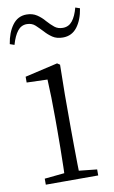

<svg xmlns="http://www.w3.org/2000/svg" viewBox="-90 -801 505 848"><g transform="rotate(-10 162.5 -377.5)"><path d="M45 0V-27L156 -38H175L280 -27V0ZM133 0Q134 -24 135 -64.5Q136 -105 136.5 -149Q137 -193 137 -226V-281Q137 -332 136 -375Q135 -418 133 -456L40 -459V-485L187 -519L199 -511L197 -377V-226Q197 -193 197.5 -149Q198 -105 198.5 -64.5Q199 -24 200 0ZM-4 -639Q4 -690 28 -722.5Q52 -755 91 -755Q118 -755 137.5 -742Q157 -729 171 -712Q188 -693 203 -681Q218 -669 240 -669Q266 -669 282.5 -689.5Q299 -710 309 -748L329 -741Q321 -690 297 -658.5Q273 -627 233 -627Q205 -627 186.5 -639.5Q168 -652 154 -668Q138 -685 123 -699Q108 -713 85 -713Q60 -713 43.5 -692Q27 -671 16 -632Z"/></g></svg>

Font: Noto Serif TC
Style: Regular
Weight: 200
Designer: Ryoko NISHIZUKA 西塚涼子 (kana & ideographs); Frank Grießhammer (Latin, Greek & Cyrillic); Wenlong ZHANG 张文龙 (bopomofo); San
Foundry: Adobe
Version: Version 2.001;hotconv 1.1.0;makeotfexe 2.6.0